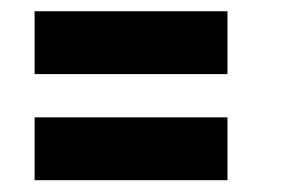

<svg xmlns="http://www.w3.org/2000/svg" viewBox="-20 -470 490 333"><path d="M40 -450.5H374.5V-341.5H40ZM40 -266.5H374.5V-157.5H40Z"/></svg>

Font: League Mono Condensed
Style: Bold
Weight: 700
Width: 1
Designer: Tyler Finck
Foundry: The League of Moveable Type / Tyler Finck
Version: Version 2.210